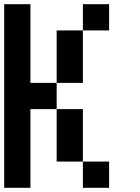

<svg xmlns="http://www.w3.org/2000/svg" viewBox="-20 -895 665 915"><path d="M0 0V-875H125V-500H250V-375H125V0ZM250 -125V-375H375V-125ZM250 -500V-750H375V-500ZM375 -125H500V0H375ZM375 -750V-875H500V-750Z"/></svg>

Font: Galmuri7 Regular
Style: Regular
Weight: 400
Designer: Lee Minseo (quiple)
Version: Version 2.399;hotconv 1.1.1;makeotfexe 2.6.0 DEVELOPMENT